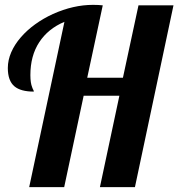

<svg xmlns="http://www.w3.org/2000/svg" viewBox="-20 -770 734 790"><path d="M245.1 -680.2Q177.7 -651.9 141.4 -596.2Q105 -540.5 105 -460.9Q105 -428.7 112.3 -411.1Q114.3 -404.8 117.2 -399.9Q119.1 -396.5 119.1 -393.1Q65.4 -393.1 39.6 -414.6Q12.2 -437.5 12.2 -490.2Q12.2 -522.5 26.1 -554.7Q40 -586.9 65.9 -616.7Q90.8 -645.5 124.5 -669.9Q158.2 -694.3 197.8 -712.4Q281.7 -750 362.8 -750Q385.3 -750 402.8 -748L338.9 -450.2H485.8L549.8 -748H693.8L535.2 0H391.1L471.2 -376H324.2L244.1 0H100.1Z"/></svg>

Font: Pattaya
Style: Regular
Weight: 400
Designer: Pablo Impallari / Thai characters Designed by Thanarat Vachiruckul and Suppakit Chalermlarp
Foundry: Pablo Impallari
Version: Version 2.001